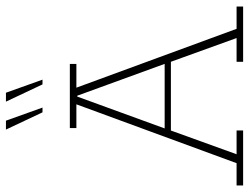

<svg xmlns="http://www.w3.org/2000/svg" viewBox="-116 -722 838 646"><g transform="rotate(-90 303.0 -399.0)"><path d="M2 0V-22H77L275 -561H195V-583H411V-561H331L529 -22H604V0H418V-22H498L416 -249L431 -243H183L189 -249L107 -22H187V0ZM191 -256 186 -264H416L414 -256L304 -558H301ZM342 -675 284 -798H314L358 -675ZM248 -675 190 -798H220L264 -675Z"/></g></svg>

Font: Rokkitt Thin
Style: Regular
Weight: 250
Version: Version 3.103